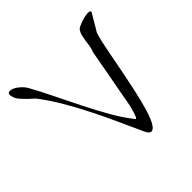

<svg xmlns="http://www.w3.org/2000/svg" viewBox="-152 -740 874 874"><g transform="rotate(-45 284.5 -303.5)"><path d="M323.2 -38.1Q297.9 -93.8 271.5 -151.9Q245.1 -210 215.8 -268.1Q186.5 -326.2 154.3 -381.3Q122.1 -436.5 85 -485.4Q82 -489.3 72.3 -497.6Q62.5 -505.9 51.3 -517.1Q40 -528.3 29.8 -540Q19.5 -551.8 15.6 -561.5Q5.9 -586.9 13.7 -593.3Q21.5 -599.6 36.1 -594.7Q50.8 -589.8 67.4 -575.7Q84 -561.5 92.8 -545.9Q122.1 -493.2 150.9 -433.6Q179.7 -374 209.5 -314.9Q239.3 -255.9 271 -200.2Q302.7 -144.5 338.9 -99.6Q339.8 -100.6 342.8 -103.5Q345.7 -106.4 345.7 -108.4Q346.7 -111.3 349.6 -118.7Q352.5 -126 355 -134.8Q357.4 -143.6 359.4 -151.4Q361.3 -159.2 362.3 -162.1Q364.3 -172.9 368.7 -195.8Q373 -218.8 377.9 -247.6Q382.8 -276.4 389.2 -308.1Q395.5 -339.8 400.4 -368.7Q405.3 -397.5 409.7 -420.4Q414.1 -443.4 416 -454.1Q421.9 -467.8 424.3 -482.9Q426.8 -498 428.7 -512.7Q430.7 -527.3 434.1 -542Q437.5 -556.6 446.3 -569.3Q450.2 -575.2 467.3 -582Q484.4 -588.9 502 -593.3Q519.5 -597.7 531.7 -596.2Q543.9 -594.7 539.1 -585Q536.1 -580.1 529.8 -569.3Q523.4 -558.6 516.1 -545.9Q508.8 -533.2 502.4 -522.5Q496.1 -511.7 493.2 -507.8Q488.3 -499 481 -467.8Q473.6 -436.5 465.3 -392.6Q457 -348.6 446.8 -296.4Q436.5 -244.1 425.8 -194.8Q415 -145.5 402.8 -103Q390.6 -60.5 377.4 -36.1Q364.3 -11.7 350.6 -9.8Q336.9 -7.8 323.2 -38.1Z"/></g></svg>

Font: Give You Glory
Style: Regular
Weight: 400
Designer: Kimberly Geswein
Foundry: Kimberly Geswein
Version: Version 1.002